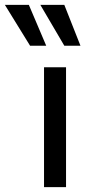

<svg xmlns="http://www.w3.org/2000/svg" viewBox="-119 -765 351 785"><path d="M61 -490H151V0H61ZM4 -578 -99 -745H-1L70 -578ZM144 -578 46 -745H144L210 -578Z"/></svg>

Font: Cabin
Style: Regular
Weight: 400
Designer: Pablo Impallari
Foundry: Pablo Impallari. http://www.impallari.com Igino Marini. http://www.ikern.com
Version: Version 2.001